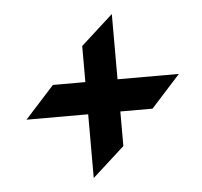

<svg xmlns="http://www.w3.org/2000/svg" viewBox="-40 -573 558 530"><g transform="rotate(-5 239.0 -307.5)"><path d="M28.3 -260.8 109.2 -350H199.2V-450L288.3 -530.8V-350H458.3L377.5 -260.8H288.3V-165L199.2 -84.2V-260.8Z"/></g></svg>

Font: Chomsky
Style: Regular
Weight: 400
Version: Version 2.3